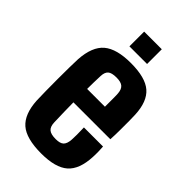

<svg xmlns="http://www.w3.org/2000/svg" viewBox="-233 -842 931 931"><g transform="rotate(45 233.0 -376.5)"><path d="M299 -227H430Q431 -218 431.5 -195.5Q432 -173 431 -157Q427 -68 383 -29.5Q339 9 242 9Q139 9 94.5 -30Q50 -69 45 -157Q44 -183 43.5 -222Q43 -261 43 -303.5Q43 -346 43.5 -382.5Q44 -419 45 -441Q51 -532 96.5 -570.5Q142 -609 240 -609Q339 -609 383 -571Q427 -533 431 -447Q432 -435 432 -406Q432 -377 432 -342.5Q432 -308 430 -277H177Q177 -245 178 -212Q179 -179 180 -142Q181 -114 195 -102Q209 -90 242 -90Q272 -90 284.5 -102Q297 -114 299 -143Q300 -158 300 -178Q300 -198 299 -227ZM240 -510Q207 -510 194 -498.5Q181 -487 180 -461Q179 -437 178.5 -414.5Q178 -392 178 -370H300Q300 -400 300 -426.5Q300 -453 299 -461Q297 -487 283.5 -498.5Q270 -510 240 -510ZM177 -661V-762H298V-661Z"/></g></svg>

Font: Big Shoulders Text ExtraBold
Style: Regular
Weight: 800
Designer: Patric King
Foundry: XO Type Co
Version: Version 1.000; ttfautohint (v1.8.2)